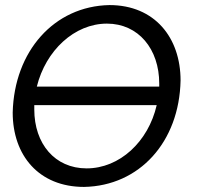

<svg xmlns="http://www.w3.org/2000/svg" viewBox="-20 -726 782 756"><path d="M30 -283C30 -114 133 10 311 10C529 6 686 -167 691 -409C691 -578 589 -706 411 -706C193 -702 36 -524 30 -283ZM321 -63C196 -63 115 -160 115 -295V-312H597C564 -168 451 -63 321 -63ZM401 -633C525 -633 607 -533 607 -397V-385H125C160 -527 273 -633 401 -633Z"/></svg>

Font: Cantarell
Style: Oblique
Weight: 400
Italic angle: -8°
Designer: Dave Crossland
Version: Version 0.024